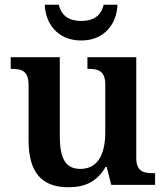

<svg xmlns="http://www.w3.org/2000/svg" viewBox="-20 -776 695 806"><path d="M321 -606C422 -606 471 -681 473 -756H415C404 -708 370 -688 321 -688C272 -688 238 -708 227 -756H168C170 -681 219 -606 321 -606ZM267 10C334 10 386 -11 423 -75H428L447 0H631V-49H624C584 -49 552 -55 552 -113V-536H347V-487H350C391 -487 422 -480 422 -420V-223C422 -128 391 -67 317 -67C250 -67 231 -120 231 -206V-536H25V-487H28C75 -487 100 -476 100 -417V-187C100 -52 155 10 267 10Z"/></svg>

Font: Noto Serif Georgian SemiBold
Style: Regular
Weight: 600
Designer: Monotype Design Team, Akaki Razmadze
Foundry: Google LLC
Version: Version 2.003